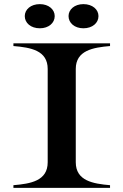

<svg xmlns="http://www.w3.org/2000/svg" viewBox="-20 -910 597 930"><path d="M45 -13V0H513V-13C431 -20 347 -34 347 -124V-576C347 -666 431 -680 513 -687V-700H45V-687C129 -680 211 -666 211 -576V-124C211 -34 129 -20 45 -13ZM173 -773C216 -773 245 -799 245 -832C245 -864 216 -890 173 -890C129 -890 100 -864 100 -832C100 -799 129 -773 173 -773ZM384 -773C428 -773 457 -799 457 -832C457 -864 428 -890 384 -890C341 -890 312 -864 312 -832C312 -799 341 -773 384 -773Z"/></svg>

Font: Sprat Extended Medium
Style: Regular
Weight: 500
Width: 9
Designer: Ethan Nakache
Foundry: Collletttivo
Version: Version 2.000;Glyphs 3.2 (3217)